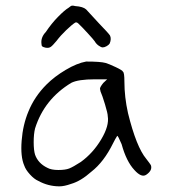

<svg xmlns="http://www.w3.org/2000/svg" viewBox="-20 -662 610 676"><path d="M283.2 -445.3Q334 -445.3 351.6 -440.4Q362.3 -437.5 387.2 -425.8Q412.1 -414.1 413.1 -409.2Q418 -406.2 418 -375Q418 -320.3 430.7 -263.7Q460 -144.5 495.1 -102.5Q498 -98.6 504.4 -90.3Q510.7 -82 511.7 -79.1Q516.6 -61.5 495.1 -46.9Q478.5 -35.2 453.1 -63.5Q424.8 -93.8 408.2 -154.3Q395.5 -184.6 392.6 -183.6Q385.7 -172.9 377.9 -157.2Q345.7 -91.8 301.8 -57.6Q264.6 -24.4 230.5 -14.6Q206.1 -5.9 189.5 -5.9Q149.4 -5.9 114.3 -25.4Q100.6 -31.2 85.4 -47.9Q70.3 -64.5 65.4 -79.1Q51.8 -110.4 56.2 -166.5Q60.5 -222.7 80.1 -269.5Q101.6 -322.3 143.6 -364.3Q171.9 -392.6 211.4 -416Q251 -439.5 283.2 -445.3ZM343.8 -370.1 357.4 -382.8H314.5Q254.9 -382.8 230.5 -370.1Q135.7 -312.5 103.5 -210Q98.6 -190.4 98.6 -161.6Q98.6 -132.8 103.5 -117.2Q114.3 -86.9 146.5 -71.3Q160.2 -63.5 185.5 -63.5Q210 -63.5 223.6 -68.8Q237.3 -74.2 264.6 -91.8Q307.6 -123 336.4 -171.4Q365.2 -219.7 359.4 -252.9Q359.4 -262.7 349.6 -294.9Q339.8 -327.1 334 -339.8L332 -349.6Q332 -355.5 343.8 -370.1ZM221.7 -634.8Q229.5 -641.6 233.4 -642.1Q237.3 -642.6 245.1 -640.6Q272.5 -638.7 283.2 -628.9Q287.1 -625 329.1 -579.1Q362.3 -544.9 367.2 -537.1Q373 -525.4 366.2 -508.8Q363.3 -503.9 355.5 -499.5Q347.7 -495.1 341.8 -495.1Q335.9 -495.1 327.1 -501.5Q318.4 -507.8 313.5 -516.6Q309.6 -522.5 288.1 -545.9Q266.6 -569.3 254.9 -580.1Q249 -585 244.1 -582Q233.4 -575.2 213.4 -556.2Q193.4 -537.1 178.7 -517.6Q165 -501 158.2 -496.6Q151.4 -492.2 140.6 -494.1Q131.8 -496.1 128.9 -498.5Q126 -501 126 -507.8Q123 -530.3 141.6 -549.8Q161.1 -579.1 184.1 -602.5Q207 -626 221.7 -634.8Z"/></svg>

Font: JasonHandwriting2
Style: Regular
Weight: 400
Version: Version 1.05.10